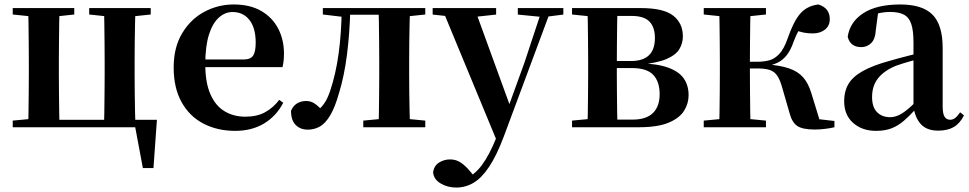

<svg xmlns="http://www.w3.org/2000/svg" viewBox="-20 -572 4356 863"><path d="M105.9 0Q107.6 -25.5 108.1 -67.4Q108.6 -109.4 109.1 -154.7Q109.6 -200 109.6 -234.8V-301.2Q109.6 -335.7 109.1 -381Q108.6 -426.4 108.1 -468.7Q107.6 -511 105.9 -535.7H247.6Q246.6 -511 246.1 -468.7Q245.6 -426.4 245.1 -381Q244.6 -335.7 244.6 -301.2V-234.8Q244.6 -200 245.1 -154.7Q245.6 -109.4 246.1 -67.4Q246.6 -25.5 247.6 0ZM447.4 0Q448.4 -25.5 448.9 -67.4Q449.4 -109.4 449.9 -154.7Q450.4 -200 450.4 -234.8V-301.2Q450.4 -335.7 449.9 -381Q449.4 -426.4 448.9 -468.7Q448.4 -511 447.4 -535.7H588.9Q587.9 -511 587 -468.7Q586.1 -426.4 585.6 -381Q585.1 -335.7 585.1 -301.2V-234.8Q585.1 -200 585.6 -154.7Q586.1 -109.4 587 -67.4Q587.9 -25.5 588.9 0ZM622.2 183.5 581.7 -32.6 631 0H176.1V-33.6H685.3L669.8 183.5ZM37.2 -506.8V-535.7H313.8V-506.8L208.6 -495.5H147ZM380.9 -506.8V-535.7H657.5V-506.8L550.8 -495.5H487.7ZM37.2 0V-29.9L147 -40.2H176.9V0Z M1037.2 16.2Q956.8 16.2 894.2 -16.5Q831.6 -49.1 796.1 -113Q760.6 -176.9 760.6 -268.8Q760.6 -358.8 798.6 -422.2Q836.5 -485.7 898.2 -518.8Q959.9 -551.9 1030.4 -551.9Q1104.1 -551.9 1154.5 -522.5Q1204.8 -493.1 1230.6 -443.2Q1256.4 -393.3 1256.4 -330.9Q1256.4 -296.1 1249.7 -270.2H819.1V-304.6H1074.4Q1106.5 -304.6 1117.9 -322.2Q1129.3 -339.8 1129.3 -380.4Q1129.3 -446.3 1101.2 -482.2Q1073.1 -518 1025.1 -518Q991.7 -518 963.6 -492.9Q935.6 -467.8 919.1 -416Q902.7 -364.1 902.7 -282.7Q902.7 -200.5 925.9 -148.2Q949 -95.8 989.8 -71.7Q1030.5 -47.5 1082.4 -47.5Q1135.4 -47.5 1171.9 -67.7Q1208.3 -87.9 1235.2 -123.2L1253.1 -109.9Q1221.6 -49.8 1166.7 -16.8Q1111.7 16.2 1037.2 16.2Z M1363.8 10.7Q1329.5 10.7 1308.8 -10.6Q1288 -31.9 1288 -74Q1297.6 -96.8 1315.6 -107.4Q1333.7 -118.1 1356.2 -118.1Q1376.9 -118.1 1394.2 -106.6Q1411.5 -95.1 1430.3 -73V-60.3H1405.4V-73.7Q1425.4 -89.2 1439 -109.6Q1452.6 -129.9 1464.2 -164.2Q1489.5 -239.5 1502.1 -331.7Q1514.8 -423.8 1516 -535.7H1554.7Q1551.9 -422.3 1539.6 -326.4Q1527.3 -230.5 1504.1 -154.6Q1485.9 -90 1464.4 -53.8Q1442.9 -17.5 1418 -3.4Q1393 10.7 1363.8 10.7ZM1431.1 -506.8V-535.7H1534.9V-495.5H1527.1ZM1536.1 -505.7V-535.7H1725.2V-505.7ZM1612.9 0V-29.9L1721.2 -40.2H1784.3L1891.5 -29.9V0ZM1681.6 0Q1682.6 -25.5 1683.1 -67.4Q1683.6 -109.4 1684.1 -154.7Q1684.6 -200 1684.6 -234.8V-301.2Q1684.6 -335.7 1684.1 -381Q1683.6 -426.4 1683.1 -468.7Q1682.6 -511 1681.6 -535.7H1823.1Q1822.1 -511 1821.1 -468.7Q1820.1 -426.4 1819.6 -381Q1819.1 -335.7 1819.1 -301.2V-234.8Q1819.1 -200 1819.6 -154.7Q1820.1 -109.4 1821.1 -67.4Q1822.1 -25.5 1823.1 0ZM1751.8 -495.5V-535.7H1891.5V-506.8L1784.3 -495.5Z M2030.5 271Q1991.5 271 1960.2 252.3Q1928.8 233.6 1926.6 201.1Q1931.8 171.7 1954.3 158.1Q1976.8 144.5 2003.1 144.5Q2029.6 144.5 2050.5 158.4Q2071.4 172.4 2089.6 194L2119.7 229.9L2084.6 252.4L2065.4 235.4Q2113.2 214.9 2146.7 169.1Q2180.3 123.3 2211 46.7L2241.1 -25.6L2250 -49.7L2337.1 -289.9L2418.4 -535.7H2459.3L2244 42.9Q2212.1 127.2 2178.7 177.4Q2145.2 227.6 2109 249.3Q2072.7 271 2030.5 271ZM2217.7 72.2 1966.1 -535.7H2112.5L2272.1 -97.3L2278.1 -86.2ZM1924.7 -506.5V-535.7H2210V-506.5L2111.7 -495.8H2025.6ZM2307.5 -506.5V-535.7H2512.1V-506.5L2430.4 -496.1H2412.8Z M2551.2 0V-29.9L2661 -40.2L2687.9 -34.4H2823.4Q2884.3 -34.4 2914.6 -63.8Q2945 -93.3 2945 -148.7Q2945 -205.2 2916 -235.7Q2887 -266.1 2820.1 -266.1H2687.9V-297.7H2815.9Q2923.7 -297.7 2923.7 -401Q2923.7 -449.9 2899.1 -475.1Q2874.5 -500.4 2818.9 -500.4H2687.9L2661 -495.5L2551.2 -506.8V-535.7H2860.1Q2963 -535.7 3006.2 -501.5Q3049.4 -467.3 3049.4 -408.4Q3049.4 -377.9 3033.7 -351.4Q3018 -324.9 2975.3 -306.5Q2932.6 -288.2 2850.8 -281L2852.3 -288Q2935.9 -285.7 2984.7 -267.5Q3033.6 -249.2 3054.3 -218.1Q3075.1 -186.9 3075.1 -144.2Q3075.1 -106.6 3054.7 -73.9Q3034.2 -41.2 2985.3 -20.6Q2936.3 0 2850.3 0ZM2619.9 0Q2621.6 -25.5 2622.1 -67.4Q2622.6 -109.4 2623.1 -154.7Q2623.6 -200 2623.6 -234.8V-301.2Q2623.6 -335.7 2623.1 -381Q2622.6 -426.4 2622.1 -468.7Q2621.6 -511 2619.9 -535.7H2755.5Q2754.5 -511 2754 -468.2Q2753.5 -425.4 2753 -376.5Q2752.5 -327.7 2752.5 -284.5V-234.8Q2752.5 -200 2753 -154.7Q2753.5 -109.4 2754 -67.4Q2754.5 -25.5 2755.5 0Z M3143.2 0V-29.9L3253 -40.2H3314.6L3422.8 -29.9V0ZM3143.2 -506.8V-535.7H3422.8V-506.8L3314.6 -495.5H3253ZM3211.9 0Q3213.6 -25.5 3214.1 -67.4Q3214.6 -109.4 3215.1 -154.7Q3215.6 -200 3215.6 -234.8V-301.2Q3215.6 -335.7 3215.1 -381Q3214.6 -426.4 3214.1 -468.7Q3213.6 -511 3211.9 -535.7H3353.6Q3352.6 -511 3352.1 -468.2Q3351.6 -425.4 3351.1 -377.7Q3350.6 -330 3350.6 -289.8V-269.3Q3350.6 -217.7 3351.1 -164.9Q3351.6 -112.1 3352.1 -68.8Q3352.6 -25.5 3353.6 0ZM3528.8 -64.1 3494.9 -181.4Q3485.5 -214.7 3472.8 -232.8Q3460 -250.9 3439.6 -257.6Q3419.3 -264.3 3385.4 -264.3H3282.9V-294.5H3385.8Q3413.9 -294.5 3438 -301Q3462.1 -307.4 3483 -329.9Q3504 -352.3 3520.3 -399.3Q3547 -476.8 3577.5 -511.4Q3608 -545.9 3658.1 -551.9Q3709.7 -536.4 3709.7 -485.9Q3709.7 -456 3688 -438.9Q3666.2 -421.8 3633.7 -421.8Q3609.5 -421.8 3591.8 -425.6Q3574.1 -429.3 3554 -436.9L3604.8 -479.7Q3583.6 -455.6 3571.7 -437.1Q3559.8 -418.5 3548 -386.8Q3533.7 -345.1 3514.8 -322.2Q3495.8 -299.2 3471.9 -288.8Q3447.9 -278.3 3418.2 -273.1L3420.4 -283.3Q3484.6 -278.6 3525.1 -265.1Q3565.6 -251.7 3589.3 -225.1Q3613.1 -198.6 3626.6 -153.9L3670.3 -11.8L3575.7 -46L3730.6 -28.2V0Q3711.7 4.5 3687.6 7.3Q3663.5 10.2 3642.2 10.2Q3587.1 10.2 3563.3 -6Q3539.5 -22.2 3528.8 -64.1Z M3917.6 16.2Q3855.2 16.2 3814.8 -19.4Q3774.3 -54.9 3774.3 -117.6Q3774.3 -161.2 3793 -193.6Q3811.7 -226.1 3856.1 -251.5Q3900.6 -277 3976.4 -297.9Q4015.8 -309.4 4065.4 -322Q4115 -334.6 4155 -344.4V-318.9Q4115 -308.9 4075 -297.6Q4034.9 -286.4 4008.1 -276.7Q3954.3 -254.9 3927.1 -220.6Q3899.8 -186.4 3899.8 -135.9Q3899.8 -90.4 3922.1 -67.9Q3944.3 -45.3 3981 -45.3Q3997.3 -45.3 4015.7 -52.6Q4034.1 -59.9 4058.4 -79.7Q4082.8 -99.4 4116.3 -135.5L4131.8 -82.4H4096.7Q4067.6 -50.6 4042.2 -28.7Q4016.7 -6.8 3987.4 4.7Q3958 16.2 3917.6 16.2ZM4197.1 15.2Q4145.6 15.2 4118.9 -14.2Q4092.2 -43.6 4085.9 -94V-96.5V-381.4Q4085.9 -434.7 4075.8 -464.5Q4065.7 -494.3 4042.6 -506.3Q4019.5 -518.3 3981 -518.3Q3955.4 -518.3 3928.3 -512.2Q3901.2 -506.1 3864.8 -491.2L3927.1 -516.3L3916.9 -439.2Q3914.3 -395.9 3895.6 -378Q3876.8 -360.2 3851.3 -360.2Q3802.1 -360.2 3790.2 -406.5Q3799.9 -473.5 3860.4 -512.7Q3920.9 -551.9 4026.1 -551.9Q4126.4 -551.9 4171.7 -505.9Q4217.1 -459.8 4217.1 -356.2V-94.8Q4217.1 -60.3 4225.8 -47Q4234.6 -33.8 4250.7 -33.8Q4262.3 -33.8 4272.3 -40.9Q4282.3 -48.1 4295.7 -67.2L4312.9 -53.4Q4295 -17.5 4267.2 -1.1Q4239.4 15.2 4197.1 15.2Z"/></svg>

Font: Source Han Serif JP VF
Style: Regular
Weight: 250
Designer: Ryoko NISHIZUKA 西塚涼子 (kana & ideographs); Frank Grießhammer (Latin, Greek & Cyrillic); Wenlong ZHANG 张文龙 (bopomofo); San
Foundry: Adobe
Version: Version 2.001;hotconv 1.1.0;makeotfexe 2.6.0